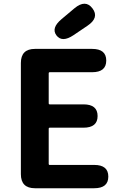

<svg xmlns="http://www.w3.org/2000/svg" viewBox="-20 -1001 655 1021"><path d="M166 0Q91 0 91 -75V-666Q91 -741 166 -741H470Q545 -741 545 -679Q545 -617 470 -617H244Q239 -617 239 -612V-451Q239 -446 244 -446H424Q499 -446 499 -384Q499 -322 424 -322H244Q239 -322 239 -317V-129Q239 -124 244 -124H481Q556 -124 556 -62Q556 0 481 0ZM371 -814Q310 -773 280 -813Q251 -852 307 -899L376 -957Q435 -1006 472 -956Q509 -907 445 -864Z"/></svg>

Font: Resource Han Rounded KR
Style: Bold
Weight: 700
Designer: Cyano Hao (round all glyphs); Ryoko NISHIZUKA 西塚涼子 (kana, bopomofo & ideographs); Paul D. Hunt (Latin, Greek & Cyrillic)
Foundry: Cyano Hao
Version: 0.990